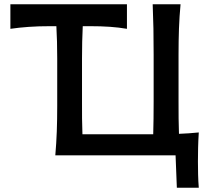

<svg xmlns="http://www.w3.org/2000/svg" viewBox="-20 -733 980 906"><path d="M814.5 153 808.5 0H241Q246 -58.5 248 -113.2Q250 -168 250 -234.5V-457Q250 -539 246 -609.5H220Q161 -609.5 115.5 -606.2Q70 -603 29 -597V-713H579V-597Q541.5 -603.5 499 -606.5Q456.5 -609.5 401.5 -609.5H370.5Q367 -539 367 -457V-253Q367 -210 367.2 -172.8Q367.5 -135.5 369 -99.5H654Q666 -99.5 678.2 -99.5Q690.5 -99.5 703 -99.5Q704 -135.5 704.5 -172.8Q705 -210 705 -253V-474.5Q705 -542.5 704 -598Q703 -653.5 700.5 -713H832Q826.5 -653.5 824.5 -597.8Q822.5 -542 822.5 -474.5V-253Q822.5 -210.5 822.8 -173.8Q823 -137 824.5 -101.5Q848 -102.5 871.2 -104Q894.5 -105.5 918 -108Q915.5 -69.5 914.8 -36Q914 -2.5 914 29.5Q914 60 914.8 91Q915.5 122 918 153Z"/></svg>

Font: Commissioner Flair Medium
Style: Regular
Weight: 500
Designer: Kostas Bartsokas
Foundry: Kostas Bartsokas
Version: Version 1.000; ttfautohint (v1.8.3)